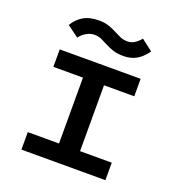

<svg xmlns="http://www.w3.org/2000/svg" viewBox="-150 -987 1050 1115"><g transform="rotate(20 375.0 -429.5)"><path d="M105 0V-108H298V-515H115V-623H615V-515H428V-108H624V0ZM548 -847 618 -793Q590 -753 555.5 -733Q521 -713 475 -713Q437 -713 410 -722Q383 -731 361.5 -742.5Q340 -754 320.5 -763Q301 -772 277 -772Q252 -772 227.5 -758Q203 -744 187 -722L116 -774Q138 -813 176 -836Q214 -859 273 -859Q309 -859 334.5 -850Q360 -841 381 -830Q402 -819 422 -810Q442 -801 468 -801Q492 -801 511.5 -813.5Q531 -826 548 -847Z"/></g></svg>

Font: Inconsolata ExtraExpanded ExtraBold
Style: Regular
Weight: 800
Width: 8
Monospace: yes
Designer: Raph Levien, Cyreal, Brenton Simpson
Foundry: Raph Levien, Cyreal, Google
Version: Version 3.001; ttfautohint (v1.8.2.53-6de2)